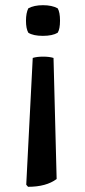

<svg xmlns="http://www.w3.org/2000/svg" viewBox="-20 -522 328 739"><path d="M186 -299 198 167Q158 197 88 197L81 189L106 -299Q122 -304 146 -304Q170 -304 186 -299ZM202 -396Q182 -384 145 -384Q108 -384 89 -396Q80 -412 80 -442Q80 -472 89 -490Q111 -502 145.5 -502Q180 -502 202 -490Q211 -475 211 -442.5Q211 -410 202 -396Z"/></svg>

Font: Signika
Style: Regular
Weight: 400
Designer: Anna Giedrys
Foundry: Anna Giedrys
Version: Version 1.001